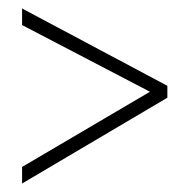

<svg xmlns="http://www.w3.org/2000/svg" viewBox="-20 -550 445 452"><path d="M32 -157V-118L374 -320V-348L32 -530V-491L333 -334Z"/></svg>

Font: Noto Sans Telugu ExtraCondensed ExtraLight
Style: Regular
Weight: 200
Width: 2
Designer: Jelle Bosma - Monotype Design Team
Foundry: Monotype Imaging Inc.
Version: Version 2.005